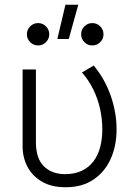

<svg xmlns="http://www.w3.org/2000/svg" viewBox="-20 -772 568 807"><path d="M256 15Q196 15 155.8 -8.8Q115.5 -32.5 95.2 -71.5Q75 -110.5 75 -157V-480H131V-174Q131 -106 164.5 -73Q198 -40 255 -40Q295 -40.5 324.2 -54.5Q353.5 -68.5 372.5 -93.5Q391.5 -118.5 400.8 -152.8Q410 -187 410 -228Q410 -272.5 400.5 -315Q391 -357.5 372 -396.2Q353 -435 324.5 -467.5L374 -496.5Q421.5 -439 445.8 -368.5Q470 -298 470 -228Q470 -160.5 445.8 -105.5Q421.5 -50.5 373.8 -17.8Q326 15 256 15ZM221 -608 255 -752H309L269 -608ZM140 -581Q120.5 -581 106.8 -594.8Q93 -608.5 93 -628Q93 -647.5 106.8 -661.2Q120.5 -675 140 -675Q159.5 -675 173.2 -661.2Q187 -647.5 187 -628Q187 -608.5 173.2 -594.8Q159.5 -581 140 -581ZM368 -581Q348.5 -581 334.8 -594.8Q321 -608.5 321 -628Q321 -647.5 334.8 -661.2Q348.5 -675 368 -675Q387.5 -675 401.2 -661.2Q415 -647.5 415 -628Q415 -608.5 401.2 -594.8Q387.5 -581 368 -581Z"/></svg>

Font: Geologica Roman Thin
Style: Regular
Weight: 250
Designer: Sindre Bremnes, Frode Helland
Foundry: Monokrom Skriftforlag AS
Version: Version 1.010;gftools[0.9.28]